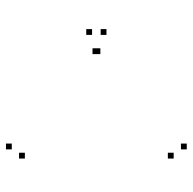

<svg xmlns="http://www.w3.org/2000/svg" viewBox="-21 -653 662 660"><g transform="rotate(-90 310.0 -323.0)"><path d="M540 -288V-308H520V-288ZM540 -337.5V-357.5H520V-337.5ZM146.5 -613.5V-633.5H126.5V-613.5ZM115 -568.5V-588.5H95V-568.5ZM474 -316V-336H454V-316ZM474 -309V-329H454V-309ZM115 -57V-77H95V-57ZM146.5 -12V-32H126.5V-12Z"/></g></svg>

Font: Monaspace Neon Dots Var
Style: Regular
Weight: 400
Designer: Riley Cran and the Lettermatic Team
Version: Version 1.100 (Monaspace Neon Dots)